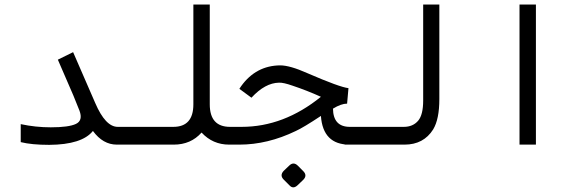

<svg xmlns="http://www.w3.org/2000/svg" viewBox="-20 -635 2540 843"><path d="M493 0Q432 0 388 -60Q340 0 196 1Q119 1 71 -11V-90Q136 -76 203 -76Q282 -76 313.5 -91Q345 -106 329 -149Q305 -208 302 -216L234 -373L301 -406L398 -183Q443 -78 497 -78H516V0Z M865 -53Q818 0 743 0H493V-78H741Q829 -78 829 -177V-615H901V-177Q901 -78 990 -78H1007V0H986Q914 0 865 -53Z M1287.8 92.6 1311.3 116.2Q1330.6 135.4 1311.3 154.7L1286.7 178.2Q1267.4 196.4 1251.4 179.3L1226.8 154.7Q1206.5 135.4 1225.7 115.1L1249.3 92.6Q1268.5 73.4 1287.8 92.6ZM1510 -248 1504 -180Q1478 -180 1442 -158Q1443 -78 1516 -78H1520V0H1514Q1398 0 1389 -126Q1312 -75 1279 -60Q1155 0 1031 0H999V-78H1041Q1226 -78 1389 -210Q1327 -238 1264 -259Q1224 -273 1205 -272Q1144 -271 1084 -206L1031 -245L1039 -257Q1104 -347 1210 -348Q1253 -348 1329 -314Q1472 -252 1510 -248Z M1909 -200Q1909 -112 1882 -67Q1840 0 1756 0H1493V-78H1753Q1793 -78 1816 -105Q1838 -131 1838 -194V-615H1909Z M2261 -615H2333V0H2261Z"/></svg>

Font: Vazir Code FD
Style: Code-FD
Weight: 400
Foundry: DejaVu fonts team - Redesigned by Saber Rastikerdar
Version: Version 1.1.2